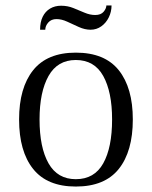

<svg xmlns="http://www.w3.org/2000/svg" viewBox="-20 -672 556 704"><path d="M258 12Q153 12 101.5 -52.5Q50 -117 50 -234Q50 -350 101.5 -414.5Q153 -479 258 -479Q364 -479 415.5 -414.5Q467 -350 467 -234Q467 -117 415.5 -52.5Q364 12 258 12ZM258 -15Q326 -15 358.5 -73Q391 -131 391 -234Q391 -335 358.5 -393.5Q326 -452 258 -452Q191 -452 158 -393.5Q125 -335 125 -234Q125 -131 158 -73Q191 -15 258 -15ZM312 -563Q291 -563 269 -573Q247 -583 226.5 -592.5Q206 -602 187 -602Q168 -602 157 -589.5Q146 -577 146 -563H127Q127 -591 136.5 -610.5Q146 -630 163.5 -640.5Q181 -651 204 -651Q228 -651 249 -642.5Q270 -634 290 -625.5Q310 -617 329 -617Q350 -617 360 -629Q370 -641 370 -652H389Q389 -629 379 -608.5Q369 -588 351.5 -575.5Q334 -563 312 -563Z"/></svg>

Font: Frank Ruhl Libre Light
Style: Regular
Weight: 300
Designer: Yanek Iontef
Foundry: Fontef
Version: Version 6.003;gftools[0.9.30]